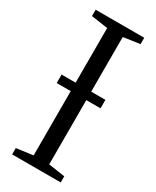

<svg xmlns="http://www.w3.org/2000/svg" viewBox="-192 -799 696 854"><g transform="rotate(30 156.0 -371.5)"><path d="M116 -44V-698L31 -710.5V-743H280.5V-710.5L196 -698V-44L280.5 -31.5V0H31V-32.5ZM269 -417.5V-374H44V-417.5Z"/></g></svg>

Font: Merriweather 72pt Light
Style: Regular
Weight: 300
Version: Version 2.100